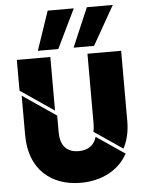

<svg xmlns="http://www.w3.org/2000/svg" viewBox="-64 -1025 841 1113"><g transform="rotate(-5 356.0 -468.5)"><path d="M256 -974 179 -747H298L408 -974ZM484 -974 387 -747H506L635 -974ZM248 -705H53V-526L248 -393ZM624 -139C647 -182 660 -234 660 -296V-705H464V-296C464 -279 462 -264 459 -251ZM469 -221C456 -175 422 -147 365 -147C291 -147 258 -193 258 -266V-363L63 -496V-266C63 -65 191 37 361 37C478 37 581 -12 634 -109Z"/></g></svg>

Font: Poppins STUK1
Style: Regular
Weight: 400
Designer: Jonny Pinhorn (original), Sammy Jo Hughes (modified version)
Foundry: Type Mafia
Version: Version 1.002;hotconv 1.0.109;makeotfexe 2.5.65596